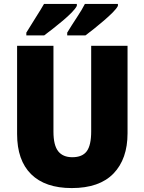

<svg xmlns="http://www.w3.org/2000/svg" viewBox="-20 -998 735 977"><path d="M629 -320Q629 -189 557.5 -115Q486 -41 345 -41Q210 -41 138.5 -111.5Q67 -182 67 -316V-765H252V-328Q252 -259 276 -228.5Q300 -198 348 -198Q399 -198 421.5 -228.5Q444 -259 444 -329V-765H629ZM580 -968Q573 -954 553.5 -934.5Q534 -915 509 -893.5Q484 -872 459 -852Q434 -832 415 -818H322V-832Q345 -870 371.5 -910Q398 -950 412 -978H580ZM371 -968Q364 -954 345 -934.5Q326 -915 300.5 -893.5Q275 -872 250 -852.5Q225 -833 205 -818H114V-832Q137 -870 162.5 -910Q188 -950 204 -978H371Z"/></svg>

Font: Noto Sans Tamil UI SemiCondensed Black
Style: Regular
Weight: 900
Width: 4
Designer: Jelle Bosma - Monotype Design Team
Foundry: Monotype Imaging Inc.
Version: Version 2.004; ttfautohint (v1.8.4.7-5d5b)